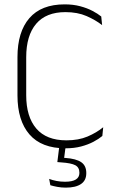

<svg xmlns="http://www.w3.org/2000/svg" viewBox="-20 -669 541 879"><path d="M280 10Q170 10 115 -53.5Q60 -117 60 -232V-407.5Q60 -523 114.5 -586Q169 -649 276 -649Q315 -649 347 -640.5Q379 -632 403.2 -619.2Q427.5 -606.5 443.5 -593.5L447.5 -554Q417.5 -577.5 376.2 -595.5Q335 -613.5 279.5 -613.5Q191 -613.5 145.5 -560Q100 -506.5 100 -407V-233Q100 -134.5 146.2 -80.5Q192.5 -26.5 284 -26.5Q339.5 -26.5 380.8 -44Q422 -61.5 452.5 -86.5L448.5 -46.5Q432.5 -33 408 -20Q383.5 -7 351.5 1.5Q319.5 10 280 10ZM281 -3 272 67 253.5 53Q258 53.5 265.5 53.5Q273 53.5 279 54Q328.5 57.5 351.8 73.5Q375 89.5 375 122.5V124.5Q375 157 350.8 173.5Q326.5 190 281 190Q261 190 242.2 186.5Q223.5 183 210.5 179L205 150Q220.5 156 239 159.5Q257.5 163 277.5 163Q311 163 327.2 152.8Q343.5 142.5 343.5 123V121.5Q343.5 97.5 324.8 87.5Q306 77.5 261 74.5Q256.5 74 251.8 73.8Q247 73.5 242.5 73L252 -3Z"/></svg>

Font: Anek Bangla
Style: Extra-light
Weight: 200
Designer: Sulekha Rajkumar (Bangla), Yesha Goshar (Latin)
Foundry: Ek Type
Version: Version 1.002;March 21, 2022;FontCreator 13.0.0.2683 64-bit